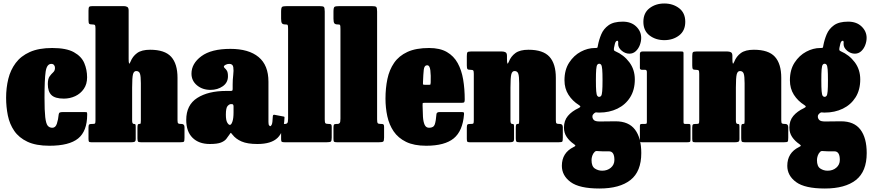

<svg xmlns="http://www.w3.org/2000/svg" viewBox="-20 -815 4986 1100"><path d="M15 -255Q15 -311.5 27.5 -362.8Q40 -414 69.8 -454Q99.5 -494 150.8 -517Q202 -540 279 -540Q360 -540 403.2 -516Q446.5 -492 462.8 -453.8Q479 -415.5 479 -372Q479 -333 460.2 -305.8Q441.5 -278.5 411 -264.2Q380.5 -250 346 -250Q296 -250 275 -270.2Q254 -290.5 254 -333Q254 -363.5 264.2 -377.5Q274.5 -391.5 284.8 -400.8Q295 -410 295 -426Q295 -436 289.5 -442.5Q284 -449 274 -449Q248 -449 241.5 -404.2Q235 -359.5 235 -255Q235 -180.5 239.2 -143.8Q243.5 -107 253.2 -95Q263 -83 280 -83Q298 -83 305.8 -106.2Q313.5 -129.5 316.5 -160.5Q317.5 -168.5 323.5 -170.8Q329.5 -173 341 -173H464Q477 -173 478.2 -170.5Q479.5 -168 479.5 -157.5Q479 -63.5 427.8 -21.8Q376.5 20 263 20Q186 20 137.2 -3Q88.5 -26 61.8 -65Q35 -104 25 -153.2Q15 -202.5 15 -255Z M509 -675H507Q494 -675 490.5 -679.5Q487 -684 487 -700.5V-753.5Q487 -771 490.8 -775.5Q494.5 -780 510 -780H689Q700.5 -780 708.8 -775.5Q717 -771 717 -755V-477Q717 -458.5 719.2 -452.2Q721.5 -446 727.5 -461Q739.5 -492 765.5 -511Q791.5 -530 840 -530Q924 -530 960.5 -489.8Q997 -449.5 997 -369V-126.5Q997 -111.5 1000.8 -108.2Q1004.5 -105 1016 -105H1019Q1037 -105 1037 -86.5V-26Q1037 -7.5 1033.8 -3.8Q1030.5 0 1013 0H787.5Q773.5 0 770.5 -4.5Q767.5 -9 767.5 -23V-82Q767.5 -92.5 769 -98.8Q770.5 -105 778.5 -105H779Q785 -105 786 -108.2Q787 -111.5 787 -124.5V-338Q787 -378.5 781.8 -393.2Q776.5 -408 760.5 -408Q747 -408 742 -389.8Q737 -371.5 737 -313V-124.5Q737 -105 746.5 -105H747.5Q754.5 -105 756 -102Q757.5 -99 757.5 -86.5V-18.5Q757.5 -5.5 751 -2.8Q744.5 0 732.5 0H503Q491.5 0 489.2 -4.2Q487 -8.5 487 -20.5V-84Q487 -97.5 490.5 -101.2Q494 -105 507 -105H512Q522 -105 524.5 -107.8Q527 -110.5 527 -126V-652Q527 -667.5 523.8 -671.2Q520.5 -675 509 -675Z M1047 -128Q1047 -213.5 1110 -253.8Q1173 -294 1276 -294H1300Q1308.5 -294 1310.8 -296Q1313 -298 1313 -307V-332Q1313 -358 1316.2 -385Q1319.5 -412 1316.5 -430.5Q1313.5 -449 1293.5 -449Q1282 -449 1272.2 -443.8Q1262.5 -438.5 1262.5 -434Q1262.5 -428.5 1268.2 -424Q1274 -419.5 1280 -409.8Q1286 -400 1286 -378Q1286 -341.5 1256.2 -320.8Q1226.5 -300 1186 -300Q1140 -300 1108.5 -326.2Q1077 -352.5 1077 -393Q1077 -451 1133.8 -493Q1190.5 -535 1300 -535Q1405 -535 1461.5 -488.2Q1518 -441.5 1518 -347V-116Q1518 -101 1522 -96.5Q1526 -92 1529 -92Q1532 -92 1536.8 -101Q1541.5 -110 1543 -148.5Q1543.5 -160 1554.5 -157L1606.5 -147Q1610.5 -146 1610 -143.2Q1609.5 -140.5 1609.5 -135Q1606.5 -60.5 1570.2 -25.2Q1534 10 1455 10H1454.5Q1397.5 10 1364 -4.5Q1330.5 -19 1311.5 -44Q1305.5 -51.5 1303.5 -53.5Q1301.5 -55.5 1295.5 -45.5Q1286.5 -32 1276.5 -19.2Q1266.5 -6.5 1245.5 1.8Q1224.5 10 1182 10Q1119 10 1083 -25.8Q1047 -61.5 1047 -128ZM1274 -158Q1274 -126.5 1281.8 -113Q1289.5 -99.5 1297 -99.5Q1305 -99.5 1311.5 -118Q1318 -136.5 1318 -171V-205Q1318 -218.5 1309 -218.5H1302.5Q1294 -218.5 1284 -207.8Q1274 -197 1274 -158Z M1616 -675H1614Q1600.5 -675 1595.5 -681.5Q1590.5 -688 1590.5 -708V-748Q1590.5 -771.5 1596.5 -775.8Q1602.5 -780 1626 -780H1809Q1830 -780 1835.2 -775.5Q1840.5 -771 1840.5 -749V-131Q1840.5 -113.5 1844.2 -109.2Q1848 -105 1861 -105H1864Q1874 -105 1877.2 -102Q1880.5 -99 1880.5 -88V-27Q1880.5 -8 1875.5 -4Q1870.5 0 1851 0H1611Q1599 0 1594.8 -2.5Q1590.5 -5 1590.5 -17V-83Q1590.5 -96 1593.2 -100.5Q1596 -105 1609 -105H1615Q1620.5 -105 1625.5 -109.5Q1630.5 -114 1630.5 -135V-649Q1630.5 -668 1628.2 -671.5Q1626 -675 1616 -675Z M1916 -675H1914Q1900.5 -675 1895.5 -681.5Q1890.5 -688 1890.5 -708V-748Q1890.5 -771.5 1896.5 -775.8Q1902.5 -780 1926 -780H2109Q2130 -780 2135.2 -775.5Q2140.5 -771 2140.5 -749V-131Q2140.5 -113.5 2144.2 -109.2Q2148 -105 2161 -105H2164Q2174 -105 2177.2 -102Q2180.5 -99 2180.5 -88V-27Q2180.5 -8 2175.5 -4Q2170.5 0 2151 0H1911Q1899 0 1894.8 -2.5Q1890.5 -5 1890.5 -17V-83Q1890.5 -96 1893.2 -100.5Q1896 -105 1909 -105H1915Q1920.5 -105 1925.5 -109.5Q1930.5 -114 1930.5 -135V-649Q1930.5 -668 1928.2 -671.5Q1926 -675 1916 -675Z M2188.5 -250Q2188.5 -310 2199.5 -362.5Q2210.5 -415 2238 -455Q2265.5 -495 2314.2 -517.5Q2363 -540 2438.5 -540Q2500.5 -540 2540.2 -517Q2580 -494 2602.2 -453.5Q2624.5 -413 2633.5 -359.5Q2642.5 -306 2642.5 -245Q2642.5 -233.5 2639.8 -229.8Q2637 -226 2625.5 -226H2412.5Q2402 -226 2401.5 -223.2Q2401 -220.5 2401 -211Q2401.5 -175.5 2403.2 -146.5Q2405 -117.5 2412.8 -100.2Q2420.5 -83 2438.5 -83Q2464.5 -83 2471 -102.5Q2477.5 -122 2480.5 -161Q2481.5 -173 2498.5 -173H2624.5Q2635 -173 2637 -170.8Q2639 -168.5 2638.5 -160Q2631 -64.5 2579.5 -22.2Q2528 20 2421.5 20Q2352 20 2306.5 -2.2Q2261 -24.5 2235.2 -62.5Q2209.5 -100.5 2199 -149Q2188.5 -197.5 2188.5 -250ZM2416.5 -329H2434.5Q2445 -329 2446 -330.8Q2447 -332.5 2447.5 -342.5Q2449 -384 2445.5 -412.5Q2442 -441 2427.5 -441Q2410.5 -441 2407.8 -415Q2405 -389 2403.5 -347.5Q2403 -336.5 2403.2 -332.8Q2403.5 -329 2416.5 -329Z M2676.5 -415H2674.5Q2661.5 -415 2658 -419.5Q2654.5 -424 2654.5 -440.5V-493.5Q2654.5 -511 2658.2 -515.5Q2662 -520 2677.5 -520H2856.5Q2868 -520 2876.2 -515.5Q2884.5 -511 2884.5 -495V-477Q2884.5 -458.5 2886.8 -452.2Q2889 -446 2895 -461Q2907 -492 2933 -511Q2959 -530 3007.5 -530Q3091.5 -530 3128 -489.8Q3164.5 -449.5 3164.5 -369V-126.5Q3164.5 -111.5 3168.2 -108.2Q3172 -105 3183.5 -105H3186.5Q3204.5 -105 3204.5 -86.5V-26Q3204.5 -7.5 3201.2 -3.8Q3198 0 3180.5 0H2955Q2941 0 2938 -4.5Q2935 -9 2935 -23V-82Q2935 -92.5 2936.5 -98.8Q2938 -105 2946 -105H2946.5Q2952.5 -105 2953.5 -108.2Q2954.5 -111.5 2954.5 -124.5V-338Q2954.5 -378.5 2949.2 -393.2Q2944 -408 2928 -408Q2914.5 -408 2909.5 -389.8Q2904.5 -371.5 2904.5 -313V-124.5Q2904.5 -105 2914 -105H2915Q2922 -105 2923.5 -102Q2925 -99 2925 -86.5V-18.5Q2925 -5.5 2918.5 -2.8Q2912 0 2900 0H2670.5Q2659 0 2656.8 -4.2Q2654.5 -8.5 2654.5 -20.5V-84Q2654.5 -97.5 2658 -101.2Q2661.5 -105 2674.5 -105H2679.5Q2689.5 -105 2692 -107.8Q2694.5 -110.5 2694.5 -126V-392Q2694.5 -407.5 2691.2 -411.2Q2688 -415 2676.5 -415Z M3214 -355Q3214 -415 3240.8 -456.2Q3267.5 -497.5 3307.5 -518.8Q3347.5 -540 3388 -540Q3390 -540 3391 -540Q3401 -540 3402.5 -542.2Q3404 -544.5 3405.5 -554.5Q3411.5 -587 3424.8 -618.5Q3438 -650 3466.8 -670.5Q3495.5 -691 3547.5 -691Q3596 -691 3624.8 -663.2Q3653.5 -635.5 3653.5 -598Q3653.5 -577.5 3645.5 -556.5Q3637.5 -535.5 3622.2 -521.5Q3607 -507.5 3586 -507.5Q3562 -507.5 3541.8 -524.5Q3521.5 -541.5 3521.5 -563Q3521.5 -565.5 3521.8 -568Q3522 -570.5 3522 -572.5Q3522 -581.5 3517 -581.5Q3507.5 -581.5 3503 -564.8Q3498.5 -548 3497.5 -540Q3496.5 -531 3497.5 -527.8Q3498.5 -524.5 3505 -521.5Q3554 -500.5 3585.5 -458.5Q3617 -416.5 3617 -360Q3617 -300 3590.2 -257.5Q3563.5 -215 3517.2 -192.5Q3471 -170 3413 -170Q3411 -170 3406.5 -170.2Q3402 -170.5 3397 -171Q3389.5 -171.5 3383 -165Q3379.5 -161.5 3376.8 -157.8Q3374 -154 3374 -147Q3374 -136.5 3382 -127.8Q3390 -119 3416 -119Q3435 -119 3458.8 -119.5Q3482.5 -120 3507 -120Q3582 -120 3618 -72.5Q3654 -25 3654 62Q3654 167.5 3592.2 216.2Q3530.5 265 3414 265Q3299.5 265 3249.2 228Q3199 191 3199 135Q3199 60.5 3266 27.5Q3276.5 22.5 3276.5 19.5Q3276.5 16.5 3268 10.5Q3242.5 -7 3226.8 -30.2Q3211 -53.5 3211 -84Q3211 -124 3233.5 -150.8Q3256 -177.5 3294.5 -195.5Q3304.5 -200.5 3304.8 -204.2Q3305 -208 3297 -213Q3259.5 -236.5 3236.8 -272.2Q3214 -308 3214 -355ZM3394 -355Q3394 -313 3395.8 -292.8Q3397.5 -272.5 3401.8 -266.2Q3406 -260 3413 -260Q3420 -260 3424.2 -266.2Q3428.5 -272.5 3430.2 -292.8Q3432 -313 3432 -355Q3432 -397 3430.2 -417.2Q3428.5 -437.5 3424.2 -443.8Q3420 -450 3413 -450Q3406 -450 3401.8 -443.8Q3397.5 -437.5 3395.8 -417.2Q3394 -397 3394 -355ZM3500 101Q3500 52 3469 52H3444Q3436 52 3428.2 51.8Q3420.5 51.5 3412 51Q3404 50.5 3398 50.2Q3392 50 3387 55Q3377.5 64.5 3373.2 77.5Q3369 90.5 3369 102Q3369 138 3388 150.5Q3407 163 3430 163Q3459.5 163 3479.8 145.8Q3500 128.5 3500 101Z M3666 -690Q3666 -741 3701.2 -768Q3736.5 -795 3786 -795Q3835.5 -795 3870.8 -768Q3906 -741 3906 -690Q3906 -639 3870.8 -612Q3835.5 -585 3786 -585Q3736.5 -585 3701.2 -612Q3666 -639 3666 -690ZM3676.5 -415H3659Q3646 -415 3646 -425V-506Q3646 -520 3661 -520H3883.5Q3890.5 -520 3893.2 -518.5Q3896 -517 3896 -510V-117.5Q3896 -110 3897.5 -107.5Q3899 -105 3906.5 -105H3922Q3930.5 -105 3933.2 -103.2Q3936 -101.5 3936 -93V-15.5Q3936 -4.5 3932.2 -2.2Q3928.5 0 3917 0H3658Q3650.5 0 3648.2 -2.2Q3646 -4.5 3646 -12.5V-90.5Q3646 -100 3648.2 -102.5Q3650.5 -105 3659.5 -105H3673Q3681 -105 3683.5 -106.5Q3686 -108 3686 -116V-402Q3686 -415 3676.5 -415Z M3968 -415H3966Q3953 -415 3949.5 -419.5Q3946 -424 3946 -440.5V-493.5Q3946 -511 3949.8 -515.5Q3953.5 -520 3969 -520H4148Q4159.5 -520 4167.8 -515.5Q4176 -511 4176 -495V-477Q4176 -458.5 4178.2 -452.2Q4180.5 -446 4186.5 -461Q4198.5 -492 4224.5 -511Q4250.5 -530 4299 -530Q4383 -530 4419.5 -489.8Q4456 -449.5 4456 -369V-126.5Q4456 -111.5 4459.8 -108.2Q4463.5 -105 4475 -105H4478Q4496 -105 4496 -86.5V-26Q4496 -7.5 4492.8 -3.8Q4489.5 0 4472 0H4246.5Q4232.5 0 4229.5 -4.5Q4226.5 -9 4226.5 -23V-82Q4226.5 -92.5 4228 -98.8Q4229.5 -105 4237.5 -105H4238Q4244 -105 4245 -108.2Q4246 -111.5 4246 -124.5V-338Q4246 -378.5 4240.8 -393.2Q4235.5 -408 4219.5 -408Q4206 -408 4201 -389.8Q4196 -371.5 4196 -313V-124.5Q4196 -105 4205.5 -105H4206.5Q4213.5 -105 4215 -102Q4216.5 -99 4216.5 -86.5V-18.5Q4216.5 -5.5 4210 -2.8Q4203.5 0 4191.5 0H3962Q3950.5 0 3948.2 -4.2Q3946 -8.5 3946 -20.5V-84Q3946 -97.5 3949.5 -101.2Q3953 -105 3966 -105H3971Q3981 -105 3983.5 -107.8Q3986 -110.5 3986 -126V-392Q3986 -407.5 3982.8 -411.2Q3979.5 -415 3968 -415Z M4505.5 -355Q4505.5 -415 4532.2 -456.2Q4559 -497.5 4599 -518.8Q4639 -540 4679.5 -540Q4681.5 -540 4682.5 -540Q4692.5 -540 4694 -542.2Q4695.5 -544.5 4697 -554.5Q4703 -587 4716.2 -618.5Q4729.5 -650 4758.2 -670.5Q4787 -691 4839 -691Q4887.5 -691 4916.2 -663.2Q4945 -635.5 4945 -598Q4945 -577.5 4937 -556.5Q4929 -535.5 4913.8 -521.5Q4898.5 -507.5 4877.5 -507.5Q4853.5 -507.5 4833.2 -524.5Q4813 -541.5 4813 -563Q4813 -565.5 4813.2 -568Q4813.5 -570.5 4813.5 -572.5Q4813.5 -581.5 4808.5 -581.5Q4799 -581.5 4794.5 -564.8Q4790 -548 4789 -540Q4788 -531 4789 -527.8Q4790 -524.5 4796.5 -521.5Q4845.5 -500.5 4877 -458.5Q4908.5 -416.5 4908.5 -360Q4908.5 -300 4881.8 -257.5Q4855 -215 4808.8 -192.5Q4762.5 -170 4704.5 -170Q4702.5 -170 4698 -170.2Q4693.5 -170.5 4688.5 -171Q4681 -171.5 4674.5 -165Q4671 -161.5 4668.2 -157.8Q4665.5 -154 4665.5 -147Q4665.5 -136.5 4673.5 -127.8Q4681.5 -119 4707.5 -119Q4726.5 -119 4750.2 -119.5Q4774 -120 4798.5 -120Q4873.5 -120 4909.5 -72.5Q4945.5 -25 4945.5 62Q4945.5 167.5 4883.8 216.2Q4822 265 4705.5 265Q4591 265 4540.8 228Q4490.5 191 4490.5 135Q4490.5 60.5 4557.5 27.5Q4568 22.5 4568 19.5Q4568 16.5 4559.5 10.5Q4534 -7 4518.2 -30.2Q4502.5 -53.5 4502.5 -84Q4502.5 -124 4525 -150.8Q4547.5 -177.5 4586 -195.5Q4596 -200.5 4596.2 -204.2Q4596.5 -208 4588.5 -213Q4551 -236.5 4528.2 -272.2Q4505.5 -308 4505.5 -355ZM4685.5 -355Q4685.5 -313 4687.2 -292.8Q4689 -272.5 4693.2 -266.2Q4697.5 -260 4704.5 -260Q4711.5 -260 4715.8 -266.2Q4720 -272.5 4721.8 -292.8Q4723.5 -313 4723.5 -355Q4723.5 -397 4721.8 -417.2Q4720 -437.5 4715.8 -443.8Q4711.5 -450 4704.5 -450Q4697.5 -450 4693.2 -443.8Q4689 -437.5 4687.2 -417.2Q4685.5 -397 4685.5 -355ZM4791.5 101Q4791.5 52 4760.5 52H4735.5Q4727.5 52 4719.8 51.8Q4712 51.5 4703.5 51Q4695.5 50.5 4689.5 50.2Q4683.5 50 4678.5 55Q4669 64.5 4664.8 77.5Q4660.5 90.5 4660.5 102Q4660.5 138 4679.5 150.5Q4698.5 163 4721.5 163Q4751 163 4771.2 145.8Q4791.5 128.5 4791.5 101Z"/></svg>

Font: Besley* Condensed Fatface
Style: Regular
Weight: 900
Width: 3
Designer: Owen Earl
Foundry: indestructible type*
Version: Version 3.000; ttfautohint (v1.8.3)